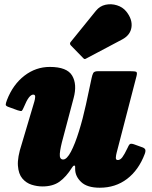

<svg xmlns="http://www.w3.org/2000/svg" viewBox="-20 -853 710 898"><path d="M12.5 -385Q40.5 -457.5 94 -498.8Q147.5 -540 213 -540Q293.5 -540 317.5 -499.2Q341.5 -458.5 324.5 -395L275.5 -210Q262 -162 259.8 -134.5Q257.5 -107 275.5 -107Q292.5 -107 311.8 -143.5Q331 -180 349.2 -238.8Q367.5 -297.5 382 -364L408.5 -488Q411.5 -502.5 416 -511.2Q420.5 -520 438 -520H589Q610.5 -520 616.8 -517.2Q623 -514.5 618.5 -497L525.5 -138.5Q522.5 -127.5 521.8 -116Q521 -104.5 531 -104.5Q542.5 -104.5 552.5 -118Q562.5 -131.5 577 -162Q581.5 -173 586.2 -178Q591 -183 605.5 -178.5L641.5 -165.5Q655 -161.5 658.8 -154.8Q662.5 -148 657 -133Q628.5 -57.5 574.2 -16.2Q520 25 446.5 25Q387.5 25 359.5 -1.8Q331.5 -28.5 331.5 -62.5V-72.5Q331.5 -79 326.8 -78.5Q322 -78 317 -69.5Q289.5 -25.5 258.2 -3.2Q227 19 178.5 19Q153.5 19 128 11Q102.5 3 84.5 -18.2Q66.5 -39.5 63.8 -78.2Q61 -117 81.5 -179L140.5 -377.5Q144 -389 144.5 -399.8Q145 -410.5 135.5 -410.5Q126 -410.5 115.5 -397.5Q105 -384.5 90 -348.5Q85 -337 81.8 -334.5Q78.5 -332 63 -337L19 -353Q6.5 -357.5 6.8 -364Q7 -370.5 12.5 -385ZM570 -800Q600 -763 595 -726Q590 -689 551.5 -668.5L383.5 -579.5Q378 -576 375 -577Q372 -578 368 -582.5L311.5 -640.5Q303 -649.5 312 -658.5L429 -803Q447 -825 473.8 -830.8Q500.5 -836.5 527 -828.2Q553.5 -820 570 -800Z"/></svg>

Font: Besley* Narrow Fatface
Style: Italic
Weight: 900
Width: 4
Italic angle: -13°
Designer: Owen Earl
Foundry: indestructible type*
Version: Version 3.000; ttfautohint (v1.8.3)